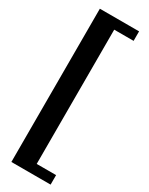

<svg xmlns="http://www.w3.org/2000/svg" viewBox="-255 -843 840 1085"><g transform="rotate(30 164.5 -300.0)"><path d="M43 200V-800H299V-738H172.5V138H299V200Z"/></g></svg>

Font: Big Shoulders Display Thin ExtraBold
Style: Regular
Weight: 800
Version: Version 2.002